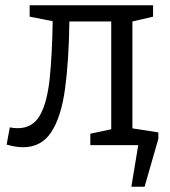

<svg xmlns="http://www.w3.org/2000/svg" viewBox="-20 -548 641 725"><path d="M67 8Q40 8 5 -2L17 -67Q32 -64 47 -64Q103 -64 130.5 -112Q158 -160 167.5 -250.5Q177 -341 179 -468L92 -485V-528H558V-485L480 -467V-60L558 -43V0H321V-43L400 -60V-467H242Q240 -318 225.5 -212Q211 -106 173.5 -49Q136 8 67 8ZM437 -70 578 -48V-24L526 157H476L502 0H425Z"/></svg>

Font: Bitter
Style: Regular
Weight: 400
Designer: Sol Matas, and Bitter project Authors
Foundry: Sol Matas
Version: Version 2.001